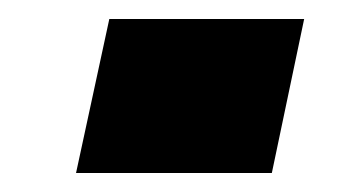

<svg xmlns="http://www.w3.org/2000/svg" viewBox="-20 -401 381 202"><path d="M60 -219 95 -381H300L266 -219Z"/></svg>

Font: Saira SemiExpanded ExtraBold
Style: Italic
Weight: 800
Width: 6
Italic angle: -12°
Designer: Hector Gatti with collaboration of the Omnibus-Type team
Foundry: Omnibus-Type
Version: Version 1.101